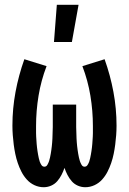

<svg xmlns="http://www.w3.org/2000/svg" viewBox="-20 -776 540 804"><path d="M163 8Q143 8 124.5 -0.5Q106 -9 92.5 -24Q79 -39 70 -56.5Q61 -74 54.5 -93Q48 -112 44 -131.5Q40 -151 37.5 -170.5Q35 -190 33.5 -210Q32 -230 32 -250Q32 -321 45 -391Q58 -461 82 -528L175 -499Q152 -439 141.5 -375.5Q131 -312 131 -248Q131 -241 131 -233.5Q131 -226 131 -218.5Q131 -211 131.5 -203.5Q132 -196 132.5 -188.5Q133 -181 133.5 -173.5Q134 -166 135 -158.5Q136 -151 137 -143.5Q138 -136 139.5 -128.5Q141 -121 142.5 -113.5Q144 -106 146.5 -99Q149 -92 153.5 -85Q158 -78 166 -78Q174 -78 178.5 -86Q183 -94 185.5 -101.5Q188 -109 189.5 -116.5Q191 -124 192.5 -132Q194 -140 195 -148Q196 -156 197 -164Q198 -172 198.5 -180Q199 -188 199.5 -196Q200 -204 200 -212Q200 -220 200.5 -228Q201 -236 201 -244Q201 -252 201 -260V-338H299V-260Q299 -252 299 -244Q299 -236 299.5 -228Q300 -220 300 -212Q300 -204 300.5 -196Q301 -188 301.5 -180Q302 -172 303 -164Q304 -156 305 -148Q306 -140 307.5 -132Q309 -124 310.5 -116.5Q312 -109 314.5 -101.5Q317 -94 321.5 -86Q326 -78 334 -78Q342 -78 346.5 -85Q351 -92 353.5 -99Q356 -106 357.5 -113.5Q359 -121 360.5 -128.5Q362 -136 363 -143.5Q364 -151 365 -158.5Q366 -166 366.5 -173.5Q367 -181 367.5 -188.5Q368 -196 368.5 -203.5Q369 -211 369 -218.5Q369 -226 369 -233.5Q369 -241 369 -248Q369 -312 358.5 -375.5Q348 -439 325 -499L418 -528Q442 -461 455 -391Q468 -321 468 -250Q468 -230 466.5 -210Q465 -190 462.5 -170.5Q460 -151 456 -131.5Q452 -112 445.5 -93Q439 -74 430 -56.5Q421 -39 407.5 -24Q394 -9 375.5 -0.5Q357 8 337 8Q321 8 306 1.5Q291 -5 280.5 -17Q270 -29 262.5 -43.5Q255 -58 250 -73Q245 -58 237.5 -43.5Q230 -29 219.5 -17Q209 -5 194 1.5Q179 8 163 8ZM206 -600 218 -756H309L281 -600Z"/></svg>

Font: Iosevka Curly Semibold
Style: Regular
Weight: 600
Monospace: yes
Designer: Belleve Invis
Foundry: Belleve Invis
Version: Version 22.1.2; ttfautohint (v1.8.4)